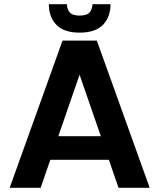

<svg xmlns="http://www.w3.org/2000/svg" viewBox="-20 -892 756 912"><path d="M497 -133H219L173 0H26L277 -699H440L691 0H543ZM358 -537 257 -245H459ZM298 -872Q298 -849 311 -833.5Q324 -818 358 -818Q393 -818 406 -833.5Q419 -849 419 -872H505Q505 -812 469.5 -774.5Q434 -737 358 -737Q283 -737 247.5 -774.5Q212 -812 212 -872Z"/></svg>

Font: Poppins SemiBold
Style: Regular
Weight: 600
Designer: Ninad Kale (Devanagari), Jonny Pinhorn (Latin)
Foundry: Indian Type Foundry
Version: Version 3.002 2017